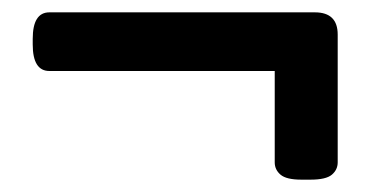

<svg xmlns="http://www.w3.org/2000/svg" viewBox="-20 -365 600 311"><path d="M468 -74Q444 -74 434.5 -82Q425 -90 425 -102V-250H60Q33 -250 33 -293V-302Q33 -345 60 -345H490Q527 -345 527 -309V-102Q527 -90 517.5 -82Q508 -74 483 -74Z"/></svg>

Font: Asap SemiBold
Style: Regular
Weight: 600
Designer: Pablo Cosgaya
Foundry: Omnibus-Type
Version: Version 3.001; ttfautohint (v1.8.3)